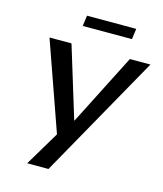

<svg xmlns="http://www.w3.org/2000/svg" viewBox="-123 -740 874 1029"><g transform="rotate(15 313.5 -225.5)"><path d="M627 -484H513L312 -89H310L189 -484H67L240 7L126 198H244ZM496 -590 504 -649H231L223 -590Z"/></g></svg>

Font: Gamestation Extended
Style: Italic
Weight: 400
Width: 7
Designer: Jonas Hecksher
Foundry: Jonas Hecksher, Playtypeª, e-types AS
Version: Version 1.003